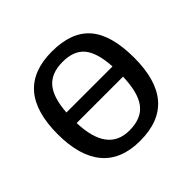

<svg xmlns="http://www.w3.org/2000/svg" viewBox="-141 -683 837 837"><g transform="rotate(-45 278.0 -264.0)"><path d="M514 -265Q514 10 276 10Q160 10 101 -60Q42 -130 42 -265Q42 -538 279 -538Q400 -538 457 -471.5Q514 -405 514 -265ZM275 -55Q349 -55 383.5 -99.5Q418 -144 421 -241H135Q141 -55 275 -55ZM280 -473Q211 -473 176.5 -433Q142 -393 136 -305H420Q415 -393 382.5 -433Q350 -473 280 -473Z"/></g></svg>

Font: Libra Sans
Style: Regular
Weight: 400
Foundry: Context Ltd
Version: Version 1.002